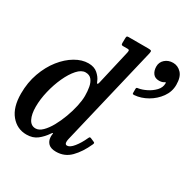

<svg xmlns="http://www.w3.org/2000/svg" viewBox="-176 -944 1109 1121"><g transform="rotate(30 378.0 -384.0)"><path d="M509 -132.5Q480 -68 440.5 -28Q401 12 343.5 12Q308.5 12 292 -4.2Q275.5 -20.5 274 -46Q273.5 -52 274 -56.2Q274.5 -60.5 275 -65Q278 -83 265.5 -65Q244 -33 215.5 -10.8Q187 11.5 144 11.5Q80.5 11.5 39 -38.5Q-2.5 -88.5 -2.5 -180.5Q-2.5 -255.5 20.5 -319.5Q43.5 -383.5 81 -430.8Q118.5 -478 163.2 -504.2Q208 -530.5 251.5 -530.5Q290.5 -530.5 314 -509.8Q337.5 -489 346.5 -466Q356 -439.5 362 -465L415.5 -697Q417.5 -706 416.8 -712Q416 -718 404.5 -718H375Q366.5 -718 364.5 -721.5Q362.5 -725 362.5 -734.5L363 -761.5Q363 -771.5 365 -775.8Q367 -780 376 -780H507.5Q524.5 -780 528.8 -777Q533 -774 530 -760L371 -91Q368 -79.5 368 -69Q368 -51 382 -51Q401 -51 424.5 -80Q448 -109 467 -151Q470 -157.5 472.5 -159.5Q475 -161.5 481.5 -159L503.5 -149.5Q510.5 -147 511.5 -143.8Q512.5 -140.5 509 -132.5ZM328 -355Q328 -386 323 -413.5Q318 -441 304 -458.5Q290 -476 263 -476Q235.5 -476 208.5 -445.8Q181.5 -415.5 159.2 -367Q137 -318.5 123.8 -263Q110.5 -207.5 110.5 -157Q110.5 -107 126 -76.5Q141.5 -46 172 -46Q195 -46 217.5 -68Q240 -90 259.8 -125.5Q279.5 -161 295 -202.8Q310.5 -244.5 319.2 -284.5Q328 -324.5 328 -355ZM602.5 -712.5Q602.5 -741.5 624.2 -760.8Q646 -780 678 -780Q710 -780 733.8 -755Q757.5 -730 757.5 -677.5Q757.5 -631 730 -592.8Q702.5 -554.5 660.8 -530.5Q619 -506.5 575 -503Q568.5 -502.5 565.5 -503.5Q562.5 -504.5 562.5 -512V-538Q562.5 -545 566 -546.8Q569.5 -548.5 575.5 -549Q599 -552.5 627.8 -566.8Q656.5 -581 677.5 -603.2Q698.5 -625.5 698.5 -653Q699.5 -660 696 -659.2Q692.5 -658.5 687.5 -655Q675 -648 657 -648Q629.5 -648 616 -666.5Q602.5 -685 602.5 -712.5Z"/></g></svg>

Font: Besley* Narrow Medium
Style: Italic
Weight: 500
Width: 4
Italic angle: -13°
Designer: Owen Earl
Foundry: indestructible type*
Version: Version 3.000; ttfautohint (v1.8.3)